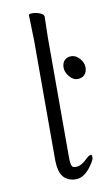

<svg xmlns="http://www.w3.org/2000/svg" viewBox="-83 -746 466 806"><g transform="rotate(-10 150.0 -343.0)"><path d="M166 16Q134 12 118.5 -9.5Q103 -31 102 -75V-590L99 -697Q99 -702 114.5 -702Q130 -702 146.5 -695.5Q163 -689 163 -679L161 -590V-78Q161 -49 167 -41V-40Q173 -35 183 -35H185Q208 -36 235 -64Q246 -74 254 -74Q258 -74 258 -61.5Q258 -49 232 -16Q204 16 176 16ZM232 -16ZM235 -64 236 -65Q236 -64 235 -64ZM254 -397Q235 -397 219.5 -416Q204 -435 204 -454Q204 -473 214.5 -484.5Q225 -496 244 -496Q263 -496 279 -478Q295 -460 295 -440Q295 -420 284 -408.5Q273 -397 254 -397Z"/></g></svg>

Font: LXGW WenKai TC Light
Style: Regular
Weight: 300
Designer: LXGW / Fontworks Inc.
Foundry: LXGW / Fontworks Inc.
Version: Version 1.330